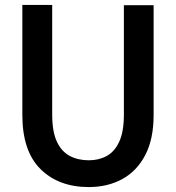

<svg xmlns="http://www.w3.org/2000/svg" viewBox="-20 -748 713 778"><path d="M339.5 10Q218 10 144.2 -62.8Q70.5 -135.5 70.5 -282.5V-728H191.5V-284Q191.5 -214.5 210.5 -174Q229.5 -133.5 263 -116Q296.5 -98.5 340 -98.5Q380.5 -98.5 412.5 -116Q444.5 -133.5 463.2 -174Q482 -214.5 482 -284V-727H602.5V-282.5Q602.5 -184.5 568.5 -119.5Q534.5 -54.5 475.2 -22.2Q416 10 339.5 10Z"/></svg>

Font: Spline Sans Medium
Style: Regular
Weight: 500
Designer: Eben Sorkin, Mirko Velimirovic
Foundry: Sorkin Type
Version: Version 1.000; ttfautohint (v1.8.3)